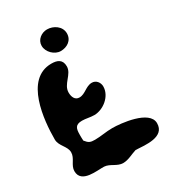

<svg xmlns="http://www.w3.org/2000/svg" viewBox="-215 -854 899 1008"><g transform="rotate(-30 234.0 -350.0)"><path d="M166 -693C166 -655 203 -619 240 -619C278 -619 314 -641 314 -684C314 -727 272 -754 233 -754C200 -754 166 -730 166 -693ZM-14 -37C-14 39 94 18 133 20C168 22 193 54 230 54C262 54 290 36 320 27C378 30 488 45 488 -39C488 -118 322 -134 271 -134C233 -134 199 -126 163 -126C135 -126 125 -130 107 -153C106 -158 106 -182 106 -187C106 -226 111 -247 153 -247C177 -247 199 -240 224 -240C279 -240 340 -288 340 -347C340 -371 323 -394 297 -394C260 -394 239 -359 203 -359C176 -359 166 -384 166 -410C166 -461 227 -486 227 -534C227 -576 199 -587 163 -587C1 -587 -20 -348 -20 -233C-20 -192 21 -170 21 -132C21 -95 -14 -74 -14 -37Z"/></g></svg>

Font: Charger
Style: Overspray
Weight: 400
Designer: Jasper
Foundry: Cannot Into Space Fonts
Version: Version 0.980